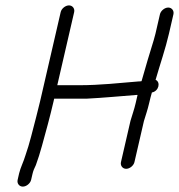

<svg xmlns="http://www.w3.org/2000/svg" viewBox="-20 -647 664 712"><path d="M573.1 -594 556.5 -522C554.7 -514 552.5 -506 550 -498C535.3 -450.4 518.8 -395.9 504.9 -346C501.4 -345.3 497.6 -345 493.6 -345C423.1 -339.2 350.4 -331 274.4 -331H192.4L255 -602C258 -615.2 249 -627 235.8 -627C222.6 -627 208 -615.2 205 -602L128.6 -271C123.8 -250.3 118.9 -230.7 113.9 -212C101.4 -164.8 89.5 -113.4 74.4 -71C67.3 -46.8 56 -25.8 50.9 -4L45.4 20C42.3 33.2 51.4 45 64.6 45C77.8 45 92.3 33.2 95.4 20L100.5 -2C103.2 -13.9 107.2 -22.7 113.1 -35C121.3 -57.1 128.4 -80.3 135.4 -105.5C150 -158.1 165.7 -215.2 178.6 -271L180.9 -281H299.9C363.9 -284.2 425.3 -290.3 487.1 -295H490.1L483.2 -265C477.2 -239.1 471.1 -223.9 463.9 -199L428.6 -46C425.6 -32.8 434.6 -21 447.8 -21C461.1 -21 475.6 -32.8 478.6 -46L513.7 -198C521.1 -223.1 526.9 -237.7 533.2 -265C536.3 -278.3 539.4 -290.7 542.7 -302L543.2 -304C569.7 -309.1 576.2 -342.9 557 -351C573.6 -408.8 593.6 -466 606.5 -522L623.1 -594C626.2 -607.2 617.1 -619 603.9 -619C590.7 -619 576.2 -607.2 573.1 -594Z"/></svg>

Font: HoneyBee
Style: BookIt
Weight: 300
Foundry: Cannot Into Space Fonts
Version: Version 0.89